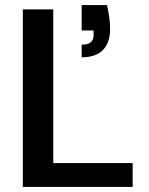

<svg xmlns="http://www.w3.org/2000/svg" viewBox="-20 -737 588 757"><path d="M70 0V-700H190V-94H503V0ZM302 -511V-561Q327 -561 338 -570.5Q349 -580 349 -599V-617H302V-717H402Q408 -689 411 -667.5Q414 -646 414 -623Q414 -568 385.5 -539.5Q357 -511 302 -511Z"/></svg>

Font: DM Sans 17pt SemiBold
Style: Regular
Weight: 600
Version: Version 4.004;gftools[0.9.30]